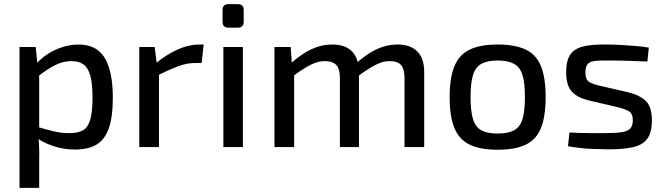

<svg xmlns="http://www.w3.org/2000/svg" viewBox="-20 -717 3244 936"><path d="M362 -500Q452 -500 491 -434Q530 -368 530 -241Q530 -146 510 -90.5Q490 -35 449.5 -11.5Q409 12 346 12Q297 12 250.5 -1.5Q204 -15 161 -43L167 -97Q211 -84 245.5 -76Q280 -68 319 -68Q360 -68 384.5 -82Q409 -96 420 -134Q431 -172 431 -241Q431 -309 420.5 -347.5Q410 -386 387.5 -402.5Q365 -419 328 -419Q290 -419 253 -401.5Q216 -384 168 -347L158 -407Q183 -435 216.5 -456Q250 -477 288 -488.5Q326 -500 362 -500ZM154 -488 164 -389 171 -376V-62L167 -50Q170 -22 171 5Q172 32 171 62V199H75V-488Z M734 -488 746 -394 755 -380V0H659V-488ZM973 -500 963 -410H932Q891 -410 848.5 -394Q806 -378 745 -348L738 -407Q791 -451 845.5 -475.5Q900 -500 951 -500Z M1164 -488V0H1069V-488ZM1139 -697Q1168 -697 1168 -668V-611Q1168 -582 1139 -582H1094Q1065 -582 1065 -611V-668Q1065 -697 1094 -697Z M1917 -500Q1981 -500 2014.5 -466Q2048 -432 2048 -366V0H1952V-338Q1952 -380 1935.5 -399.5Q1919 -419 1880 -419Q1856 -419 1834 -411Q1812 -403 1785 -386.5Q1758 -370 1720 -342L1715 -407Q1767 -454 1816 -477Q1865 -500 1917 -500ZM1397 -488 1404 -394 1414 -380V0H1318V-488ZM1600 -500Q1663 -500 1696 -466.5Q1729 -433 1730 -366V0H1637V-338Q1637 -382 1619 -400.5Q1601 -419 1565 -419Q1541 -419 1519 -411.5Q1497 -404 1469.5 -387.5Q1442 -371 1403 -342L1397 -407Q1449 -454 1498 -477Q1547 -500 1600 -500Z M2406 -500Q2492 -500 2543.5 -475Q2595 -450 2617.5 -393.5Q2640 -337 2640 -244Q2640 -150 2617.5 -93.5Q2595 -37 2543.5 -12Q2492 13 2406 13Q2321 13 2269.5 -12Q2218 -37 2195 -93.5Q2172 -150 2172 -244Q2172 -337 2195 -393.5Q2218 -450 2269.5 -475Q2321 -500 2406 -500ZM2406 -422Q2356 -422 2327 -406Q2298 -390 2286 -351.5Q2274 -313 2274 -244Q2274 -175 2286 -136Q2298 -97 2327 -81.5Q2356 -66 2406 -66Q2456 -66 2485.5 -81.5Q2515 -97 2527 -136Q2539 -175 2539 -244Q2539 -313 2527 -351.5Q2515 -390 2485.5 -406Q2456 -422 2406 -422Z M2934 -500Q2966 -500 3003 -498Q3040 -496 3076.5 -493Q3113 -490 3143 -485L3136 -417Q3089 -419 3042.5 -420.5Q2996 -422 2950 -422Q2906 -423 2881 -420Q2856 -417 2845 -405Q2834 -393 2834 -364Q2834 -329 2851.5 -318Q2869 -307 2904 -299L3043 -267Q3102 -252 3130 -223Q3158 -194 3158 -131Q3158 -71 3135.5 -40.5Q3113 -10 3066 0.5Q3019 11 2947 11Q2920 11 2866.5 9Q2813 7 2749 -4L2756 -71Q2779 -70 2806 -69Q2833 -68 2863.5 -68Q2894 -68 2925 -68Q2979 -68 3009.5 -72.5Q3040 -77 3052.5 -90.5Q3065 -104 3065 -131Q3065 -164 3044.5 -175.5Q3024 -187 2989 -195L2852 -227Q2810 -237 2785.5 -254.5Q2761 -272 2750.5 -298.5Q2740 -325 2740 -365Q2740 -421 2760 -450.5Q2780 -480 2822.5 -490.5Q2865 -501 2934 -500Z"/></svg>

Font: Exo 2 Medium
Style: Regular
Weight: 500
Designer: Natanael Gama
Foundry: Natanael Gama
Version: Version 2.010